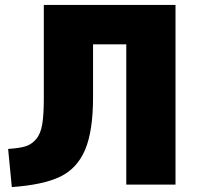

<svg xmlns="http://www.w3.org/2000/svg" viewBox="-20 -750 806 780"><path d="M693 0H493V-570H358V-355Q358 -217 325.5 -141Q293 -65 224 -32Q155 1 28 10L13 -145Q59 -148 83.5 -155.5Q108 -163 126.5 -184.5Q145 -206 151.5 -244.5Q158 -283 158 -350V-730H693Z"/></svg>

Font: Mplus 1p Black
Style: Regular
Weight: 900
Version: Version 1.061